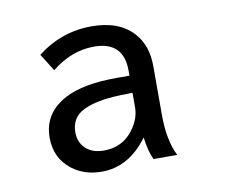

<svg xmlns="http://www.w3.org/2000/svg" viewBox="-53 -858 607 518"><g transform="rotate(-10 250.0 -598.5)"><path d="M305.2 -645V-659.2Q305.2 -738.8 224.1 -738.8Q162.6 -738.8 107.9 -694.8L78.1 -742.2Q145 -793.9 227.1 -793.9Q303.2 -793.9 341.8 -750.5Q373 -715.8 373 -659.2V-524.9Q373 -455.6 395 -412.1H330.1Q318.8 -435.1 314 -474.1Q261.7 -402.8 187.5 -402.8Q139.6 -402.8 106 -428.7Q64 -461.4 64 -517.1Q64 -585 128.4 -618.7Q178.7 -645 270 -645ZM305.2 -598.1 271 -597.2Q206.1 -595.2 170.4 -577.6Q134.8 -560.5 134.8 -519.5Q134.8 -496.6 147.5 -481Q166 -458 202.6 -458Q261.2 -458 291.5 -510.3Q305.2 -533.2 305.2 -559.1Z"/></g></svg>

Font: BIZ UDGothic
Style: Regular
Weight: 400
Monospace: yes
Designer: TypeBank Co., Ltd.
Foundry: Morisawa Inc.
Version: Version 1.05